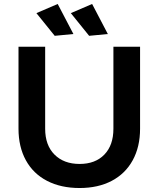

<svg xmlns="http://www.w3.org/2000/svg" viewBox="-20 -935 796 965"><path d="M380 -111Q459 -111 504.5 -158Q550 -205 550 -288V-700H684V-288Q684 -197 647 -129.5Q610 -62 541.5 -26Q473 10 380 10Q286 10 216.5 -26Q147 -62 110 -129.5Q73 -197 73 -288V-700H207V-288Q207 -205 254 -158Q301 -111 380 -111ZM270 -915 349 -764 255 -755 163 -869ZM443 -915 522 -764 428 -755 336 -869Z"/></svg>

Font: Montserrat arm2 Medium
Style: Regular
Weight: 500
Designer: Julieta Ulanovsky
Foundry: Julieta Ulanovsky
Version: Version 6.000